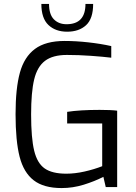

<svg xmlns="http://www.w3.org/2000/svg" viewBox="-20 -950 693 975"><path d="M59 -370Q59 -501 81 -581Q103 -661 157.5 -701.5Q212 -742 308 -742Q365 -742 428 -735Q491 -728 545 -716V-657Q505 -662 442 -666.5Q379 -671 320 -671Q248 -671 208.5 -641Q169 -611 153.5 -546.5Q138 -482 138 -369Q138 -249 153.5 -185Q169 -121 207 -94.5Q245 -68 317 -68Q361 -68 409.5 -79Q458 -90 499 -106V-323H321V-382Q386 -392 486 -392Q544 -392 575 -388V0H517L505 -52Q460 -29 405 -12Q350 5 293 5Q202 5 151 -34.5Q100 -74 79.5 -154.5Q59 -235 59 -370ZM190 -930H229Q229 -877 253.5 -852Q278 -827 318 -827Q414 -827 414 -930H453Q453 -855 417 -822Q381 -789 321 -789Q262 -789 226 -823Q190 -857 190 -930Z"/></svg>

Font: Exo
Style: Regular
Weight: 400
Designer: Natanael Gama
Foundry: Natanael Gama
Version: Version 1.500; ttfautohint (v1.6)